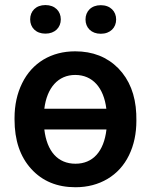

<svg xmlns="http://www.w3.org/2000/svg" viewBox="-20 -745 606 774"><path d="M101.6 -667C101.6 -634.3 124.5 -609.4 163.1 -609.4C201.7 -609.4 225.1 -634.3 225.1 -667C225.1 -699.7 201.7 -724.6 163.1 -724.6C124.5 -724.6 101.6 -699.7 101.6 -667ZM324.7 -666.5C324.7 -633.8 347.7 -608.9 386.2 -608.9C424.8 -608.9 448.2 -633.8 448.2 -666.5C448.2 -699.2 424.8 -724.1 386.2 -724.1C347.7 -724.1 324.7 -699.2 324.7 -666.5ZM38.6 -263.2C38.6 -179.7 61 -113.3 106 -64C150.9 -14.6 210.4 9.8 284.2 9.8C332.5 9.8 376 -1.5 413.6 -23.9C451.2 -46.4 480 -78.1 500 -119.1C520 -160.2 529.8 -206.5 529.8 -258.8L529.3 -286.6C525.9 -362.8 501.5 -423.8 457 -469.7C412.1 -515.1 354 -538.1 283.2 -538.1C234.9 -538.1 192.4 -526.9 155.3 -504.9C118.2 -482.4 89.4 -450.7 69.3 -409.7C48.8 -368.2 38.6 -321.3 38.6 -269ZM283.2 -442.9C353.5 -442.9 398.4 -391.1 408.7 -306.6H158.7C168.9 -391.1 214.4 -442.9 283.2 -442.9ZM284.2 -85C213.4 -85 168.9 -134.8 158.7 -223.1H409.2C398.9 -133.8 354 -85 284.2 -85Z"/></svg>

Font: Roboto Medium
Style: Regular
Weight: 500
Designer: Google
Version: Version 2.137; 2017